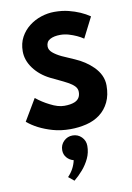

<svg xmlns="http://www.w3.org/2000/svg" viewBox="-104 -736 766 1110"><g transform="rotate(-10 279.0 -181.0)"><path d="M270.5 12Q213.5 12 167 -1.5Q78.5 -27 22.5 -75L97.5 -201.5Q133.5 -172 176 -151Q221.5 -127 259 -127Q296 -127 319 -136.5Q354.5 -151 354.5 -192Q354.5 -211.5 340.5 -226Q326.5 -240.5 303 -253.2Q279.5 -266 250.5 -279.5Q228.5 -289.5 205.5 -301Q146.5 -330.5 111.2 -378.2Q76 -426 76 -478.5Q76 -525.5 95.5 -561.5Q115 -597.5 147 -622.2Q179 -647 217.8 -659.5Q256.5 -672 295 -672Q341 -672 378.5 -662.5Q449.5 -644.5 500 -609.5L439 -489.5Q405 -513 355 -528Q331 -535 305.5 -535Q269 -535 245.8 -522.5Q222.5 -510 222.5 -481.5Q222.5 -461 241.8 -444.5Q261 -428 292 -413Q316.5 -401.5 365 -381Q425.5 -355 468 -313Q519 -262.5 519 -201Q519 -144.5 499.2 -103.5Q479.5 -62.5 444.8 -36.2Q410 -10 364.2 1Q318.5 12 270.5 12ZM241 309.5 208 282.5Q245.5 244 257 192Q232.5 185.5 217 167.2Q201.5 149 201.5 124Q201.5 92.5 223.2 71.2Q245 50 275 50Q306 50 327.5 71.5Q349 93 349 124Q349 163 333 197Q317 231 292.2 259.5Q267.5 288 241 309.5Z"/></g></svg>

Font: Lucymar Sans
Style: Bold
Weight: 700
Foundry: The League of Moveable Type (original font) / Main changes by Cristiano Sobral with portions from Mirco Monsees
Version: Version 2.001;August 30, 2020;FontCreator 13.0.0.2681 64-bit